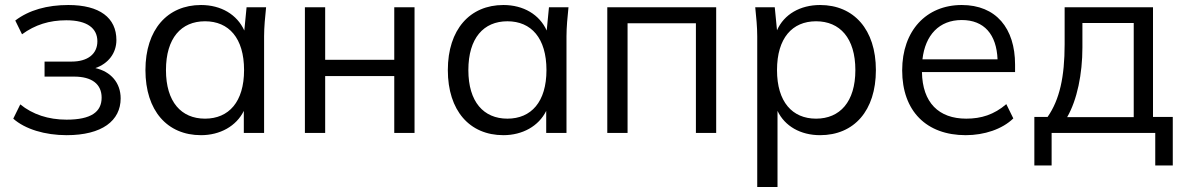

<svg xmlns="http://www.w3.org/2000/svg" viewBox="-20 -531 4733 767"><path d="M246 9C388 9 462 -49 462 -138C462 -200 423 -245 361 -259C413 -277 445 -319 445 -371C445 -460 378 -511 253 -511C169 -511 96 -491 41 -449L68 -394C120 -432 177 -450 245 -450C330 -450 369 -417 369 -366C369 -315 330 -285 266 -285H158V-225H276C347 -225 386 -195 386 -141C386 -84 344 -53 246 -53C173 -53 110 -74 61 -114L33 -57C80 -15 160 9 246 9Z M783 9C859 9 924 -27 954 -88V0H1035V-386C1035 -423 1039 -463 1043 -502H965L956 -409C927 -473 863 -511 783 -511C649 -511 561 -413 561 -251C561 -89 648 9 783 9ZM799 -57C704 -57 643 -124 643 -251C643 -379 704 -446 799 -446C894 -446 955 -379 955 -251C955 -124 894 -57 799 -57Z M1198 0H1279V-227H1555V0H1636V-502H1555V-292H1279V-502H1198Z M1991 9C2067 9 2132 -27 2162 -88V0H2243V-386C2243 -423 2247 -463 2251 -502H2173L2164 -409C2135 -473 2071 -511 1991 -511C1857 -511 1769 -413 1769 -251C1769 -89 1856 9 1991 9ZM2007 -57C1912 -57 1851 -124 1851 -251C1851 -379 1912 -446 2007 -446C2102 -446 2163 -379 2163 -251C2163 -124 2102 -57 2007 -57Z M2406 0H2487V-438H2760V0H2841V-502H2406Z M3005 -386V216H3086V-88C3115 -27 3178 9 3256 9C3392 9 3479 -89 3479 -251C3479 -413 3391 -511 3256 -511C3177 -511 3112 -474 3084 -410L3075 -502H2997C3001 -463 3005 -423 3005 -386ZM3240 -57C3145 -57 3084 -124 3084 -251C3084 -379 3145 -446 3240 -446C3335 -446 3397 -379 3397 -251C3397 -124 3335 -57 3240 -57Z M3838 9C3912 9 3984 -15 4028 -58L4000 -115C3951 -73 3900 -57 3840 -57C3730 -57 3665 -121 3663 -243H4035V-273C4035 -418 3959 -511 3822 -511C3680 -511 3584 -408 3584 -250C3584 -87 3681 9 3838 9ZM3665 -294C3676 -391 3732 -451 3822 -451C3912 -451 3961 -393 3965 -294Z M4112 130H4181V0H4595V130H4665V-64H4586V-502H4233V-354C4233 -224 4213 -133 4165 -64H4112ZM4243 -63C4283 -132 4304 -236 4304 -341V-439H4509V-63Z"/></svg>

Font: Poppy and Pepper
Style: Regular
Weight: 400
Designer: Thy Ha
Foundry: Thy Ha
Version: Version 0.001;Glyphs 3.2 (3227)